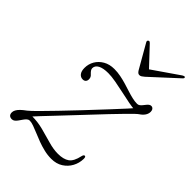

<svg xmlns="http://www.w3.org/2000/svg" viewBox="-197 -731 824 824"><g transform="rotate(45 215.0 -319.5)"><path d="M72.5 -51Q87.5 -67.5 107.5 -89Q127.5 -110.5 157.8 -142.2Q188 -174 233 -222Q277.5 -270 308.5 -302.2Q339.5 -334.5 358.5 -354Q377.5 -373.5 387.8 -383Q398 -392.5 402 -395Q415 -403.5 422.2 -414.2Q429.5 -425 429.5 -437.5Q429.5 -446 425 -451.5Q420.5 -457 413.5 -457Q407.5 -457 402.8 -453.2Q398 -449.5 393.8 -444Q389.5 -438.5 385 -433Q380.5 -427.5 375.5 -423.8Q370.5 -420 363.5 -420Q349.5 -420 333.5 -423.8Q317.5 -427.5 300.5 -433Q283.5 -438.5 265.2 -444Q247 -449.5 228 -453.2Q209 -457 189.5 -457Q160.5 -457 139.2 -444.8Q118 -432.5 106.5 -412.8Q95 -393 95 -369.5Q95 -350 103.2 -339.5Q111.5 -329 124.5 -329Q133.5 -329 138.5 -334.2Q143.5 -339.5 143.5 -348.5Q143.5 -354 141.5 -359.2Q139.5 -364.5 133.5 -369.5Q126 -376.5 122.8 -381.8Q119.5 -387 119.5 -392Q119.5 -408 136 -417Q152.5 -426 183.5 -426Q203 -426 229.5 -421.2Q256 -416.5 284.2 -410.2Q312.5 -404 336.8 -399.2Q361 -394.5 376 -394.5V-408.5Q369.5 -399 349.5 -377Q329.5 -355 296.5 -319.5Q263.5 -284 216 -233.5Q175 -190 145.8 -159.8Q116.5 -129.5 97.2 -110Q78 -90.5 67 -80Q56 -69.5 50.5 -65.5Q36.5 -55.5 27.2 -46.5Q18 -37.5 13.8 -29.5Q9.5 -21.5 9.5 -14Q9.5 -3.5 15 1.8Q20.5 7 30.5 7Q37.5 7 43.8 2Q50 -3 55.2 -10.8Q60.5 -18.5 65.8 -26Q71 -33.5 76.8 -38.5Q82.5 -43.5 89 -43.5Q99.5 -43.5 114.2 -38.2Q129 -33 146.5 -25.5Q164 -18 184 -10.5Q204 -3 225.8 2.2Q247.5 7.5 270 7.5Q300.5 7.5 322.5 -6.5Q344.5 -20.5 356.5 -42.8Q368.5 -65 369 -90.5Q369 -97.5 367.5 -100.8Q366 -104 362.5 -104Q360 -104 357.8 -101.5Q355.5 -99 354 -92.5Q346 -54.5 327.2 -41.2Q308.5 -28 275 -28Q247.5 -28 216 -37.2Q184.5 -46.5 150.8 -55.2Q117 -64 82.5 -64ZM296 -560 217.5 -643.5Q215 -646 212.5 -647Q210 -648 206.5 -646Q204 -644.5 203.2 -641.5Q202.5 -638.5 204.5 -635L267 -526Q270.5 -520.5 274.2 -517.2Q278 -514 283.5 -514Q289 -514 294 -517.2Q299 -520.5 305.5 -526L424 -635Q428 -638.5 428.8 -641.5Q429.5 -644.5 427.5 -646Q425.5 -648 422.2 -647Q419 -646 415 -643.5L294 -560Z"/></g></svg>

Font: Fraunces Thin
Style: Italic
Weight: 250
Italic angle: -16°
Version: Version 1.000;[b76b70a41]